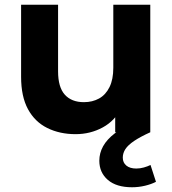

<svg xmlns="http://www.w3.org/2000/svg" viewBox="-20 -558 727 810"><path d="M299 8Q232 8 179.5 -18Q127 -44 98 -97.5Q69 -151 69 -234V-538H225V-257Q225 -190 253.5 -158.5Q282 -127 334 -127Q370 -127 398 -142.5Q426 -158 442 -190.5Q458 -223 458 -272V-538H614V0H466V-148L493 -105Q466 -49 413.5 -20.5Q361 8 299 8ZM537 232Q471 232 435 201Q399 170 399 120Q399 88 415 59Q431 30 465 4Q499 -22 552 -41L614 0Q572 19 546 36.5Q520 54 509 71Q498 88 498 107Q498 128 513 140.5Q528 153 555 153Q571 153 587 148.5Q603 144 615 138L638 209Q619 219 592 225.5Q565 232 537 232Z"/></svg>

Font: Montserrat Thin
Style: Bold
Weight: 700
Version: Version 9.000